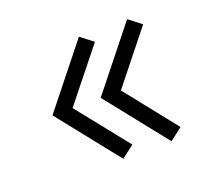

<svg xmlns="http://www.w3.org/2000/svg" viewBox="-84 -592 703 642"><g transform="rotate(-20 268.0 -271.0)"><path d="M424.5 -53 469 -87.5 323.5 -270.5 469 -453 424.5 -487.5 251.5 -270.5ZM253 -53 297.5 -87.5 151.5 -270.5 297.5 -453 253 -487.5 80 -270.5Z"/></g></svg>

Font: Hauora
Style: Regular
Weight: 400
Designer: Mikhail Sharanda
Foundry: WCYS & Co.
Version: Version 1.010